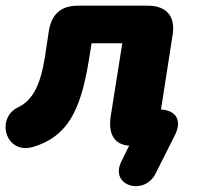

<svg xmlns="http://www.w3.org/2000/svg" viewBox="-25 -512 701 675"><path d="M522 98 590 -37C616 -89 594 -124 541 -127L582 -390C592 -455 560 -492 495 -492H249C190 -492 157 -463 147 -405L133 -312C117 -211 89 -158 37 -134C-41 -95 -5 34 93 4C211 -32 258 -121 287 -298L297 -360H405L364 -102C355 -41 377 -3 429 0L402 55C358 142 483 178 522 98Z"/></svg>

Font: SN Pro Heavy
Style: Italic
Weight: 800
Italic angle: -9°
Designer: Tobias Whetton
Foundry: Supernotes
Version: Version 1.001;Glyphs 3.2 (3249)